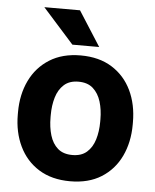

<svg xmlns="http://www.w3.org/2000/svg" viewBox="-53 -778 672 833"><g transform="rotate(5 283.0 -361.5)"><path d="M32.2 -269Q32.2 -346.2 61.5 -407Q90.8 -467.8 146.7 -502.9Q202.6 -538.1 282.2 -538.1Q362.8 -538.1 418.7 -502.9Q474.6 -467.8 503.7 -407Q532.7 -346.2 532.7 -269V-258.8Q532.7 -182.1 503.7 -121.1Q474.6 -60.1 418.9 -25.1Q363.3 9.8 283.2 9.8Q203.1 9.8 147 -25.1Q90.8 -60.1 61.5 -121.1Q32.2 -182.1 32.2 -258.8ZM174.8 -258.8Q174.8 -216.3 185.3 -181.2Q195.8 -146 219.5 -125.2Q243.2 -104.5 283.2 -104.5Q322.3 -104.5 345.9 -125.2Q369.6 -146 380.4 -181.2Q391.1 -216.3 391.1 -258.8V-269Q391.1 -311 380.4 -346.2Q369.6 -381.3 345.9 -402.6Q322.3 -423.8 282.2 -423.8Q243.2 -423.8 219.5 -402.6Q195.8 -381.3 185.3 -346.2Q174.8 -311 174.8 -269ZM358.4 -581.5H241.7L106.4 -732.9H261.7Z"/></g></svg>

Font: Heebo
Style: Bold
Weight: 700
Designer: Oded Ezer
Foundry: Ezer Type House
Version: Version 3.100